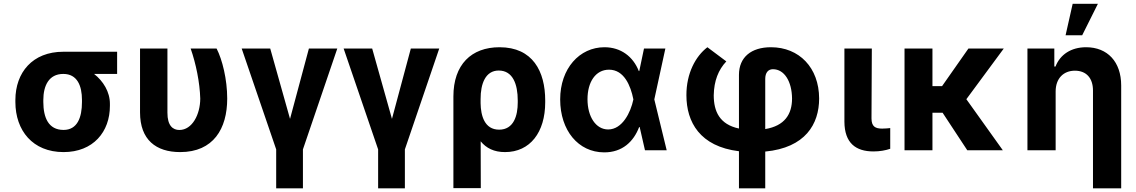

<svg xmlns="http://www.w3.org/2000/svg" viewBox="-20 -806 6093 1030"><path d="M62.5 -269.9V-258.5C62.9 -105.8 155.2 9.9 321 9.9C479.8 9.9 570 -98.7 569.6 -238.6V-248.6C570 -313.2 533.4 -371.4 484.7 -409.4H608.3V-528.4H319.6C154.1 -528.4 62.9 -416.9 62.5 -269.9ZM212.4 -258.5V-269.9C212.7 -345.2 241.1 -409.4 319.6 -409.4C394.9 -409.4 419.7 -345.2 419.7 -269.9V-258.5C419.7 -175.8 394.9 -109 321 -109C239.3 -109 212.7 -175.8 212.4 -258.5Z M731.2 -545.5V-203.1C731.2 -55.8 817.1 9.9 946.7 9.9C1125 9.9 1198.9 -115.8 1198.9 -277C1198.9 -380.7 1172.6 -485.8 1142 -545.5H1002.8C1031.2 -464.5 1051.8 -364 1054.3 -277C1054 -192.5 1011.4 -108.7 942.1 -108.7C908 -108.7 877.8 -131 878.2 -201.7V-545.5Z M1276.6 -545.5 1461.6 -4.6V204.5H1605.1V-4.6L1789.4 -545.5H1637.1L1535.9 -168.3L1429.7 -545.5Z M1823.5 -545.5 2008.5 -4.6V204.5H2152V-4.6L2336.3 -545.5H2183.9L2082.7 -168.3L1976.6 -545.5Z M2412.3 -288.4V203.1H2559.3L2558.6 -47.9C2588.8 -11 2630.3 9.9 2689.3 9.9C2823.9 9.9 2904.8 -96.6 2904.8 -257.1V-267C2904.8 -422.6 2838.4 -552.6 2659.8 -552.6C2508.5 -552.6 2412.3 -459.5 2412.3 -288.4ZM2558.2 -274.5C2557.9 -357.2 2584.5 -427.6 2655.5 -427.6C2731.5 -427.6 2757.5 -353.7 2757.5 -267V-257.1C2757.8 -185.4 2735.8 -110.4 2657.7 -110.4C2578.8 -110.4 2559.3 -186.4 2558.2 -251.8Z M3220.2 11.4C3318.9 12.1 3379.3 -46.9 3408.7 -124.3H3411.6L3440 0H3556.5L3490.1 -272.7L3549.4 -545.5H3434.7L3409.4 -424.7H3407C3376.4 -502.5 3310.7 -552.6 3222.7 -552.6C3088.8 -552.6 2985.1 -438.6 2985.1 -272.7C2985.1 -105.8 3082.7 10.7 3220.2 11.4ZM3131.7 -273.8C3131.7 -366.1 3175.1 -432.2 3247.2 -432.2C3328.1 -432.2 3363.3 -345.9 3377.5 -274.1L3377.8 -272.7L3377.5 -271.3C3363.3 -202.8 3318.5 -111.5 3242.5 -111.5C3176.5 -111.5 3131.7 -180 3131.7 -273.8Z M3944.2 -404.5V-116.5C3840.2 -138.5 3808.9 -208.5 3808.9 -295.1C3810.4 -372.5 3833.8 -431.5 3876.4 -476.6L3774.9 -552.6C3711.6 -504.3 3661.9 -412.6 3662.3 -295.1C3662.3 -151.3 3734.7 -20.2 3944.2 5.3V204.5H4085.2V7.1C4300.1 -13.5 4374.3 -139.9 4374.3 -277.7C4373.9 -442.8 4267.4 -552.6 4115.8 -552.6C4010.3 -552.6 3944.2 -499.3 3944.2 -404.5ZM4085.2 -113.6V-382.8C4085.2 -414.1 4099.4 -434.7 4126.4 -434.7C4188.2 -434.7 4228 -368.6 4229 -277.7C4229 -193.5 4189.6 -131 4085.2 -113.6Z M4509.9 -545.5V-152.7C4510.7 -39.1 4570.3 6.4 4665.8 6.4C4699.6 6.4 4730.8 0.7 4755.7 -7.8V-119C4744.7 -117.9 4731.5 -116.1 4712.7 -116.1C4675.4 -116.1 4655.5 -127.1 4655.2 -170.8L4657 -545.5Z M4982.2 -545.5H4832.4V0H4982.2V-201.3H5036.6L5169 0H5359.7L5164.1 -273.8L5364.7 -545.5H5175.1L5033.7 -343.8H4982.2Z M5643.1 -315.3C5643.1 -385.7 5685.7 -426.8 5746.4 -426.8C5807.5 -426.8 5843.4 -387.1 5843.4 -320.3V204.5H5994.7V-347.3C5994.7 -474.8 5920.8 -552.6 5806.5 -552.6C5725.9 -552.6 5666.9 -513.1 5642.4 -449.2H5636V-545.5H5491.8V0H5643.1ZM5696.4 -616.8H5785.5L5869.7 -785.5H5734.4Z"/></svg>

Font: Magic Ui Pro
Style: Bold
Weight: 700
Designer: Stefan Endress, Andreas Faust
Version: Version 1.000;FEAKit 1.0